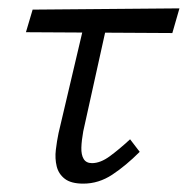

<svg xmlns="http://www.w3.org/2000/svg" viewBox="-20 -434 449 459"><path d="M179 5Q150 5 135 -6.5Q120 -18 115.5 -36.5Q111 -55 113.5 -76Q116 -97 120 -116L189 -409H243L179 -120Q175 -98 174.5 -81Q174 -64 180 -54Q186 -44 200 -44Q220 -44 242.5 -60.5Q265 -77 291 -101L314 -71Q281 -38 248.5 -16.5Q216 5 179 5ZM42 -357 58 -411 409 -414 392 -355Z"/></svg>

Font: Ysabeau Office
Style: Italic
Weight: 400
Italic angle: -12°
Designer: Christian Thalmann (Catharsis Fonts)
Version: Version 2.001;gftools[0.9.30]; featfreeze: tnum,lnum,ss02